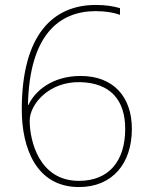

<svg xmlns="http://www.w3.org/2000/svg" viewBox="-20 -746 610 776"><path d="M68 -303C68 -147 127 10 299 10C435 10 513 -86 513 -225C513 -355 438 -439 306 -439C191 -439 121 -378 95 -322H93C99 -604 218 -701 367 -701C407 -701 441 -695 465 -686V-713C438 -721 407 -726 367 -726C196 -726 68 -608 68 -303ZM299 -15C137 -15 100 -179 100 -258C100 -325 178 -417 304 -414C426 -411 486 -342 486 -225C486 -95 420 -15 299 -15Z"/></svg>

Font: Noto Kufi Arabic Thin
Style: Regular
Weight: 100
Designer: Monotype Design Team, David Williams, Khaled Hosny
Foundry: Google LLC
Version: Version 2.109